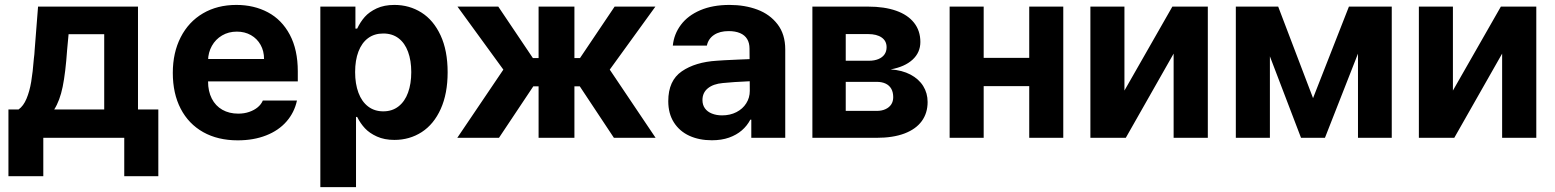

<svg xmlns="http://www.w3.org/2000/svg" viewBox="-20 -557 6286 776"><path d="M14.1 -114.7H55.2Q74.8 -128.6 87.1 -158Q99.5 -187.4 106.1 -226.5Q112.6 -265.6 116.8 -319.6Q118.2 -329.1 118.9 -337.8Q119.6 -346.5 120.1 -355.4L133.8 -530.3H537.7V-114.7H619.9V155.1H482.2V0H155V155.1H14.1ZM401.2 -114.7V-418.9H257.2L251.3 -355.4Q244.8 -262.6 233.3 -206.3Q221.8 -150 199.2 -114.7Z M678.4 -262.4Q678.4 -344 710.3 -406.4Q742.2 -468.9 800.3 -503Q858.4 -537.1 935.2 -537.1Q1006.8 -537.1 1063 -507.1Q1119.1 -477.2 1151.4 -416.5Q1183.6 -355.8 1183.6 -268.6V-227.9H737.5V-318.5H1047.2Q1047.2 -350.8 1033.2 -375.7Q1019.3 -400.7 994.3 -415Q969.3 -429.2 937.4 -429.2Q903.8 -429.2 877.5 -413.7Q851.2 -398.2 836.3 -371.5Q821.5 -344.8 820.9 -313V-228.1Q820.9 -188.3 835.9 -158.7Q850.9 -129.1 878.6 -113.4Q906.3 -97.7 943 -97.7Q967.2 -97.7 987.2 -104.7Q1007.2 -111.6 1021.2 -123.1Q1035.3 -134.6 1042.3 -150.6H1180.2Q1169.7 -102.2 1137.9 -65.9Q1106.2 -29.5 1055.6 -9.7Q1005 10.2 940.8 10.2Q860.6 10.2 801.4 -22.9Q742.2 -56.1 710.3 -117.6Q678.4 -179.1 678.4 -262.4Z M1274.7 -530.3H1416.5V-441.3H1423.5Q1436.4 -468.4 1454.3 -488.7Q1472.3 -509 1502.5 -523.1Q1532.7 -537.1 1574.1 -537.1Q1634.4 -537.1 1683.2 -506.4Q1732 -475.7 1760.6 -414.2Q1789.2 -352.8 1789.2 -264.8Q1789.2 -178.9 1761.4 -116.9Q1733.6 -55 1684.6 -23.2Q1635.5 8.5 1573.9 8.5Q1533.6 8.5 1503.4 -5.2Q1473.3 -18.8 1454.9 -38.6Q1436.5 -58.3 1423.5 -84.4H1418.9V199.2H1274.7ZM1529.1 -107Q1565.2 -107 1590.7 -127Q1616.3 -147 1629.2 -182.8Q1642.2 -218.5 1642.2 -265.6Q1642.2 -312.3 1629.2 -347.6Q1616.3 -382.9 1590.9 -402.3Q1565.6 -421.6 1529.1 -421.6Q1492.9 -421.6 1467.5 -402.7Q1442.1 -383.8 1428.7 -348.7Q1415.3 -313.6 1415.3 -265.6Q1415.3 -218.2 1428.7 -182.2Q1442.1 -146.2 1467.8 -126.6Q1493.4 -107 1529.1 -107Z M2014.4 -275.6 1829 -530.3H1993.9L2133.7 -322.4H2156.8V-530.3H2301.6V-322.4H2324.2L2464.1 -530.3H2628.9L2444.4 -275.6L2629.7 0H2461.2L2323.2 -208.2H2301.6V0H2156.8V-208.2H2135.5L1996.7 0H1828.2Z M2948.3 -225.3 2901.5 -221.4Q2862.9 -218 2841 -200.2Q2819.1 -182.4 2819.1 -152.6Q2819.1 -133 2829.1 -119.1Q2839.1 -105.2 2857.3 -98Q2875.5 -90.7 2898.3 -90.7Q2931 -90.7 2956.4 -103.8Q2981.9 -116.9 2996.1 -139.5Q3010.4 -162.1 3010.4 -189.6L3009.3 -360.7Q3009.3 -383.3 2999.7 -399.2Q2990.1 -415.1 2971 -423.2Q2951.9 -431.3 2925.1 -431.3Q2888.9 -431.3 2865.9 -415.9Q2842.8 -400.5 2836.9 -372.7H2699.3Q2704 -419.5 2732.2 -456.9Q2760.3 -494.3 2810.3 -515.7Q2860.4 -537.1 2928.5 -537.1Q2990.4 -537.1 3041 -518.2Q3091.6 -499.3 3122.6 -458.9Q3153.7 -418.5 3153.7 -357.3V0H3016.5V-73.4H3012.6Q2999.5 -48.4 2978.1 -30Q2956.7 -11.5 2926.5 -0.8Q2896.2 9.9 2857.1 9.9Q2805.8 9.9 2766.2 -8.2Q2726.5 -26.4 2703.7 -62.1Q2680.9 -97.8 2680.9 -148.2Q2680.9 -231.2 2735.6 -268.7Q2790.3 -306.3 2877.9 -311.6Q2892.7 -313.1 2968.3 -316.4L3016.3 -318.3L3017.2 -229Q2997.4 -228.4 2948.3 -225.3Z M3263.4 -530.3H3488.5Q3554.4 -530.3 3601.7 -513.7Q3648.9 -497.2 3674.3 -465Q3699.8 -432.7 3699.8 -387.4Q3699.8 -344.9 3668.3 -315.9Q3636.8 -286.9 3579.6 -276.5Q3626.2 -273.3 3659.8 -255.6Q3693.4 -237.9 3711.3 -209.2Q3729.1 -180.4 3729.1 -144.8Q3729.1 -99.9 3705.4 -67.4Q3681.6 -34.9 3635.4 -17.4Q3589.2 0 3523.4 0H3263.4ZM3590.1 -164.3Q3590.1 -183.9 3582.4 -197.9Q3574.6 -211.8 3559.6 -219Q3544.5 -226.2 3523.4 -226.2H3398.2V-108.8H3523.4Q3544.1 -108.8 3559.1 -115.9Q3574.2 -122.9 3582.2 -135.2Q3590.1 -147.4 3590.1 -164.3ZM3563.3 -366.2Q3563.3 -391.6 3543.4 -405.4Q3523.5 -419.3 3488.5 -419.3H3398.2V-311.5H3491.8Q3514.1 -311.5 3530.4 -318.3Q3546.6 -325.1 3554.9 -337.2Q3563.3 -349.4 3563.3 -366.2Z M4186.3 -209H3908.7V-323.2H4186.3ZM3955.7 0H3818.1V-530.3H3955.7ZM4277.4 0H4139.8V-530.3H4277.4Z M4718.3 -530.3H4861.6V0H4723.4V-340.3L4530.1 0H4387V-530.3H4524.6V-191Z M5431.9 -530.3H5543.1L5335 0H5238.3L5035.7 -530.3H5146L5286.9 -160.4ZM5112.5 0H4974.8V-530.3H5112.5ZM5468.5 -530.3H5605V0H5468.5Z M6046 -530.3H6189.2V0H6051.1V-340.3L5857.7 0H5714.6V-530.3H5852.2V-191Z"/></svg>

Font: WEMIX Pretendard Variable
Style: Regular
Weight: 400
Designer: Base glyphs from Inter by Rasmus Andersson; Hangeul glyphs from Noto Sans CJK(Source Han Sans) by Jang Soo-young and Kan
Foundry: Kil Hyung-jin
Version: Version 1.000;Glyphs 3.2 (3208)